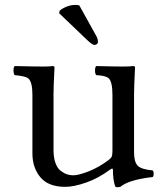

<svg xmlns="http://www.w3.org/2000/svg" viewBox="-20 -751 680 782"><path d="M303 -729 373 -603Q379 -591 379 -579Q379 -575 374.5 -571.5Q370 -568 364 -568Q356 -568 335 -588L221 -697L223 -708Q254 -731 288 -731Q295 -731 303 -729ZM246 10Q177 10 144.5 -29Q112 -68 112 -126V-365Q112 -416 96 -431Q85 -441 40 -445Q35 -450 35 -464Q35 -478 40 -482Q113 -480 158 -480Q185 -480 194 -482Q202 -482 202 -476Q198 -399 198 -369V-140Q198 -109 206 -87Q214 -65 227.5 -55Q241 -45 253 -41Q265 -37 278 -37Q300 -37 341 -53Q382 -69 422 -99Q433 -107 435.5 -114.5Q438 -122 438 -138V-364Q438 -417 423 -432Q411 -443 372 -445Q367 -450 367 -464Q367 -478 372 -482Q445 -480 478.5 -480Q512 -480 522 -482Q530 -482 530 -476Q526 -399 526 -369V-130Q526 -92 540.5 -76.5Q555 -61 602 -57Q606 -52 606 -43Q606 -34 602 -30Q505 -19 470 10Q458 13 450 10Q440 -15 440 -59Q440 -69 428 -60Q381 -25 331 -7.5Q281 10 246 10Z"/></svg>

Font: Linux Libertine Mono O
Style: Mono
Weight: 400
Designer: Philipp H. Poll
Foundry: Philipp H. Poll
Version: Version 5.1.7